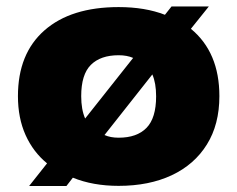

<svg xmlns="http://www.w3.org/2000/svg" viewBox="-20 -580 754 610"><path d="M586.5 -488.5Q677 -414 677 -274.5Q677 -184.5 637.2 -120.8Q597.5 -57 525.5 -23.2Q453.5 10.5 357 10.5Q275 10.5 211.5 -15.5L191 11H72.5L129.5 -61Q85.5 -97 61.2 -151Q37 -205 37 -274.5Q37 -409.5 121.2 -483.5Q205.5 -557.5 357 -557.5Q441 -557.5 504 -533L525 -559.5H643.5ZM357 -404.5Q299.5 -404.5 268.8 -374Q238 -343.5 238 -274.5Q238 -232 250.5 -203.5L403 -396Q383.5 -404.5 357 -404.5ZM357 -142.5Q415 -142.5 445.5 -173.8Q476 -205 476 -274Q476 -316 464 -343.5L312 -151Q331 -142.5 357 -142.5Z"/></svg>

Font: Encode Sans Expanded Expanded ExtraBold
Style: Regular
Weight: 800
Width: 7
Designer: Multiple Designers
Foundry: Impallari Type
Version: Version 3.000; ttfautohint (v1.8.3) -l 8 -r 50 -G 200 -x 14 